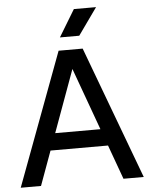

<svg xmlns="http://www.w3.org/2000/svg" viewBox="-60 -960 786 1009"><g transform="rotate(-5 333.0 -455.5)"><path d="M8 0 269 -700H396L657 0H550L325 -620H341L115 0ZM119 -181 154 -270H513L548 -181ZM282 -769 368 -911H485L384 -769Z"/></g></svg>

Font: SUSE Thin Medium
Style: Regular
Weight: 500
Version: Version 1.000